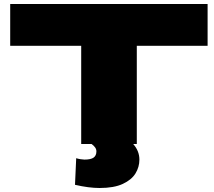

<svg xmlns="http://www.w3.org/2000/svg" viewBox="-20 -720 1072 960"><path d="M361 71Q370 74 382.5 76Q395 78 402 78Q434 78 448 68Q462 58 462 37Q462 26 455.5 17Q449 8 438 0H386V-491H31V-700H1018V-491H664V0H646Q677 35 677 78Q677 115 657.5 147Q638 179 594 199.5Q550 220 478 220Q424 220 355 204Z"/></svg>

Font: Georama ExtraExtended ExtraBold
Style: Regular
Weight: 800
Width: 8
Designer: Jean-Baptiste Levee
Foundry: Production Type
Version: Version 1.000